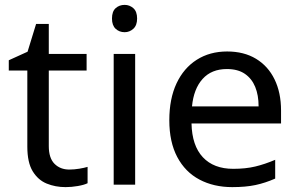

<svg xmlns="http://www.w3.org/2000/svg" viewBox="-20 -757 1223 787"><path d="M264 -62Q284 -62 305 -65.5Q326 -69 339 -73V-6Q325 1 299 5.5Q273 10 249 10Q207 10 171.5 -4.5Q136 -19 114 -55Q92 -91 92 -156V-468H16V-510L93 -545L128 -659H180V-536H335V-468H180V-158Q180 -109 203.5 -85.5Q227 -62 264 -62Z M534 -536V0H446V-536ZM491 -737Q511 -737 526.5 -723.5Q542 -710 542 -681Q542 -653 526.5 -639Q511 -625 491 -625Q469 -625 454 -639Q439 -653 439 -681Q439 -710 454 -723.5Q469 -737 491 -737Z M911 -546Q980 -546 1029.5 -516Q1079 -486 1105.5 -431.5Q1132 -377 1132 -304V-251H765Q767 -160 811.5 -112.5Q856 -65 936 -65Q987 -65 1026.5 -74.5Q1066 -84 1108 -102V-25Q1067 -7 1027 1.5Q987 10 932 10Q856 10 797.5 -21Q739 -52 706.5 -113.5Q674 -175 674 -264Q674 -352 703.5 -415Q733 -478 786.5 -512Q840 -546 911 -546ZM910 -474Q847 -474 810.5 -433.5Q774 -393 767 -321H1040Q1040 -367 1026 -401Q1012 -435 983.5 -454.5Q955 -474 910 -474Z"/></svg>

Font: Noto Sans Gujarati
Style: Regular
Weight: 400
Designer: Jelle Bosma - Monotype Design Team, Universal Thirst
Foundry: Monotype Imaging Inc.
Version: Version 2.102